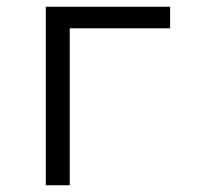

<svg xmlns="http://www.w3.org/2000/svg" viewBox="-20 -550 590 570"><path d="M116 0V-530H485V-466H187V0Z"/></svg>

Font: Lode
Style: Regular
Weight: 400
Monospace: yes
Designer: Belleve Invis
Foundry: Belleve Invis
Version: Version 29.2.0; ttfautohint (v1.8.3)